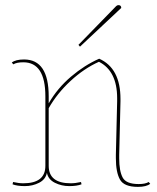

<svg xmlns="http://www.w3.org/2000/svg" viewBox="-20 -714 612 749"><path d="M437 -331Q437 -437 366 -473Q308 -447 255.5 -398.5Q203 -350 170 -292V-67Q170 1 256 1Q274 1 296 -4L298 5Q280 12 250 12Q220 12 194 -1Q168 -14 163 -40Q158 -14 132.5 -1Q107 12 77 12Q47 12 29 5L31 -4Q53 1 71 1Q157 1 157 -67V-338Q157 -471 71 -471Q45 -471 32 -463L26 -470Q41 -482 74 -482Q170 -482 170 -338V-311Q204 -370 257 -415Q310 -460 367 -485Q450 -448 450 -328Q450 -323 450 -319L445 -110Q445 -103 445 -96Q445 -47 458.5 -21.5Q472 4 521 4Q547 4 560 -4L566 3Q551 15 518 15Q464 15 448 -13.5Q432 -42 432 -97Q432 -103 432 -110L437 -319Q437 -325 437 -331ZM442 -694Q453 -694 453 -683L292 -532L286 -539L433 -690Q437 -694 442 -694Z"/></svg>

Font: Almendra Display
Style: Regular
Weight: 400
Designer: Ana Sanfelippo
Foundry: Ana Sanfelippo
Version: Version 1.004